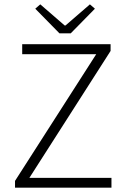

<svg xmlns="http://www.w3.org/2000/svg" viewBox="-20 -862 579 882"><path d="M49 0V-31L422 -613H82V-659H488V-628L115 -45H492V0ZM253 -709 142 -822 165 -842 277 -745H281L393 -842L416 -822L305 -709Z"/></svg>

Font: Assistant Light
Style: Regular
Weight: 300
Designer: Hebrew By Ben Nathan, Latin by Paul Hunt
Version: Version 3.000